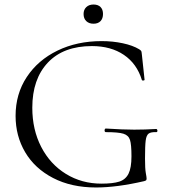

<svg xmlns="http://www.w3.org/2000/svg" viewBox="-20 -818 754 850"><path d="M49 -305Q49 -402 98.5 -477Q148 -552 234.5 -594Q321 -636 430 -636Q479 -636 523.5 -626.5Q568 -617 596 -600Q604 -595 605.5 -591.5Q607 -588 608 -577L620 -465Q620 -462 614.5 -461.5Q609 -461 608 -464Q586 -536 528.5 -575Q471 -614 387 -614Q261 -614 192 -541Q123 -468 123 -341Q123 -244 162.5 -167.5Q202 -91 272 -48Q342 -5 429 -5Q480 -5 508 -14Q536 -23 549 -49Q562 -75 562 -126Q562 -178 555.5 -198.5Q549 -219 526.5 -226Q504 -233 449 -233Q443 -233 443 -241Q443 -244 444.5 -246.5Q446 -249 448 -249Q526 -244 574 -244Q621 -244 672 -247Q674 -247 675.5 -244.5Q677 -242 677 -240Q677 -233 672 -233Q648 -234 638 -226.5Q628 -219 625 -196Q622 -173 622 -116Q622 -71 625.5 -52Q629 -33 629 -28Q629 -22 627 -20Q625 -18 618 -16Q497 12 405 12Q296 12 215 -30Q134 -72 91.5 -144Q49 -216 49 -305ZM350 -756Q350 -775 362 -786.5Q374 -798 394 -798Q414 -798 425 -787Q436 -776 436 -756Q436 -736 425 -724.5Q414 -713 394 -713Q374 -713 362 -724.5Q350 -736 350 -756Z"/></svg>

Font: Cormorant Unicase
Style: Regular
Weight: 400
Designer: Christian Thalmann (Catharsis Fonts)
Foundry: Catharsis Fonts
Version: Version 4.000